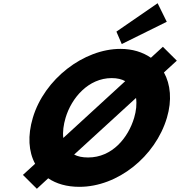

<svg xmlns="http://www.w3.org/2000/svg" viewBox="-20 -1143 1116 1190"><path d="M122.1 -59 208.5 27 278.8 -38C328.7 -4 394 15 472 15C709 15 942.7 -172 1014.5 -413C1046.9 -522 1037.1 -620 996.1 -694L1075.9 -767L989.5 -853L915.2 -785C864.7 -820 800.6 -840 726.6 -840C499.6 -840 255.2 -654 183.5 -413C150.4 -302 156.9 -203 197.6 -128ZM386.5 -413C423.1 -536 527.7 -659 672.7 -659C706.7 -659 734.6 -652 756.1 -640L372.3 -288C367.6 -326 373.7 -370 386.5 -413ZM811.5 -413C774.9 -290 676.2 -167 526.2 -167C490.2 -167 462 -173 439.6 -185L823.1 -536C828.8 -498 824 -455 811.5 -413ZM701.5 -947 734.6 -870 1013.6 -1008 956.9 -1123Z"/></svg>

Font: Hussar
Style: BdOblThree
Weight: 700
Foundry: Cannot Into Space Fonts
Version: Version 2.00